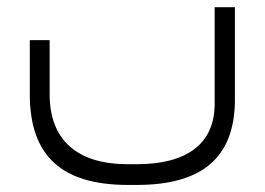

<svg xmlns="http://www.w3.org/2000/svg" viewBox="-20 -299 742 538"><path d="M581.5 -278.8V-8.3C581.5 103.5 504.4 161.1 363.3 161.1H338.4C196.3 161.1 119.1 93.8 119.1 -35.2V-186.5H63.5V-34.7C63.5 137.2 152.3 219.2 338.4 219.2H363.3C544.9 219.2 634.3 144 638.2 -10.7V-278.8Z"/></svg>

Font: Shabnam Thin
Style: Regular
Weight: 100
Foundry: DejaVu fonts team - Redesigned by Saber Rastikerdar - Based on Vazir font
Version: Version 5.0.1